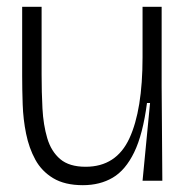

<svg xmlns="http://www.w3.org/2000/svg" viewBox="-20 -530 546 563"><path d="M223 13Q170 13 136 -7.5Q102 -28 83.5 -62Q65 -96 56.5 -138Q48 -180 46.5 -224Q45 -268 45 -308V-510H102V-311Q102 -260 104.5 -212Q107 -164 118.5 -125Q130 -86 156.5 -63.5Q183 -41 231 -41Q321 -41 359.5 -124.5Q398 -208 398 -362V-510H454V-277L456 0H398L420 -228H411Q399 -136 373.5 -83.5Q348 -31 310.5 -9Q273 13 223 13Z"/></svg>

Font: Bricolage Grotesque 48pt ExtraLight
Style: Regular
Weight: 200
Designer: Mathieu Triay
Foundry: Atelier Triay
Version: Version 1.000; ttfautohint (v1.8.4.7-5d5b);gftools[0.9.32]